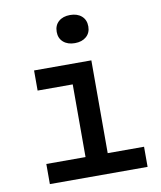

<svg xmlns="http://www.w3.org/2000/svg" viewBox="-87 -851 773 921"><g transform="rotate(-10 300.0 -391.0)"><path d="M81 0V-98H272V-452H101V-550H380V-98H557V0ZM317 -645Q282 -645 261 -663.5Q240 -682 240 -713Q240 -745 261 -763.5Q282 -782 317 -782Q352 -782 373 -763.5Q394 -745 394 -713Q394 -682 373 -663.5Q352 -645 317 -645Z"/></g></svg>

Font: JetBrains Mono NL SemiBold
Style: Regular
Weight: 600
Designer: Philipp Nurullin, Konstantin Bulenkov
Foundry: JetBrains
Version: Version 2.304; ttfautohint (v1.8.4.7-5d5b)